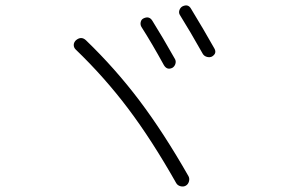

<svg xmlns="http://www.w3.org/2000/svg" viewBox="-20 -758 1040 703"><path d="M504.9 -690.4Q526.4 -701.2 538.1 -681.6Q574.2 -624 621.1 -541Q625 -533.2 622.1 -523.9Q619.1 -514.6 611.3 -509.8Q591.8 -500 580.1 -519.5Q536.1 -599.6 498 -659.2Q493.2 -667 495.1 -676.8Q497.1 -686.5 504.9 -690.4ZM647.5 -734.4Q668.9 -745.1 679.7 -725.6Q725.6 -650.4 764.6 -581.1Q775.4 -562.5 755.9 -550.8Q747.1 -546.9 737.3 -549.8Q727.5 -552.7 722.7 -560.5Q674.8 -645.5 638.7 -703.1Q633.8 -710.9 636.7 -720.2Q639.6 -729.5 647.5 -734.4ZM625 -87.9Q536.1 -245.1 449.2 -360.4Q362.3 -475.6 256.8 -577.1Q250 -584 250 -593.3Q250 -602.5 257.8 -610.4Q277.3 -627 294.9 -610.4Q402.3 -506.8 490.7 -389.6Q579.1 -272.5 669.9 -113.3Q674.8 -104.5 671.9 -93.8Q668.9 -83 660.2 -78.1Q651.4 -73.2 640.6 -76.2Q629.9 -79.1 625 -87.9Z"/></svg>

Font: Rounded Mgen+ 1mn light
Style: Regular
Weight: 200
Designer: [Source Han Sans]
Ryoko NISHIZUKA  (kana & ideographs); Paul D. Hunt (Latin, Greek & Cyrillic); Wenlong ZHANG  (bopomofo
Version: Version 1.059.20150602